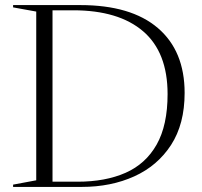

<svg xmlns="http://www.w3.org/2000/svg" viewBox="-20 -735 795 755"><path d="M31.5 0V-9L122.5 -26V-689.5L31.5 -706V-715H296Q495 -715 600.5 -625Q706 -535 706 -369.5Q706 -247.5 652.8 -165.2Q599.5 -83 508 -41.5Q416.5 0 301.5 0ZM639 -365Q639 -529.5 542.8 -612Q446.5 -694.5 268 -694.5H186.5V-20.5H285Q394.5 -20.5 473.8 -55.5Q553 -90.5 596 -166.5Q639 -242.5 639 -365Z"/></svg>

Font: Newsreader Display Light
Style: Regular
Weight: 300
Designer: Hugues Gentile
Foundry: Production Type
Version: Version 1.001